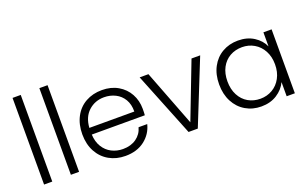

<svg xmlns="http://www.w3.org/2000/svg" viewBox="-84 -1137 2470 1541"><g transform="rotate(-20 1151.0 -366.0)"><path d="M150 -740V0H80V-740Z M379 -740V0H309V-740Z M1030 -246H577Q580 -184 607 -140Q634 -96 678 -73.5Q722 -51 774 -51Q842 -51 888.5 -84Q935 -117 950 -173H1024Q1004 -93 938.5 -42.5Q873 8 774 8Q697 8 636 -26.5Q575 -61 540.5 -124.5Q506 -188 506 -273Q506 -358 540 -422Q574 -486 635 -520Q696 -554 774 -554Q852 -554 910.5 -520Q969 -486 1000.5 -428.5Q1032 -371 1032 -301Q1032 -265 1030 -246ZM961 -303Q962 -364 936.5 -407Q911 -450 867 -472Q823 -494 771 -494Q693 -494 638 -444Q583 -394 577 -303Z M1354 -68 1538 -546H1612L1393 0H1314L1095 -546H1170Z M1936 -554Q2014 -554 2070.5 -518Q2127 -482 2152 -426V-546H2222V0H2152V-121Q2126 -65 2069.5 -28.5Q2013 8 1935 8Q1861 8 1801.5 -27Q1742 -62 1708.5 -126Q1675 -190 1675 -274Q1675 -358 1708.5 -421.5Q1742 -485 1801.5 -519.5Q1861 -554 1936 -554ZM1949 -493Q1891 -493 1845 -467Q1799 -441 1772.5 -391.5Q1746 -342 1746 -274Q1746 -207 1772.5 -156.5Q1799 -106 1845 -79.5Q1891 -53 1949 -53Q2005 -53 2051.5 -80Q2098 -107 2125 -157Q2152 -207 2152 -273Q2152 -339 2125 -389Q2098 -439 2051.5 -466Q2005 -493 1949 -493Z"/></g></svg>

Font: Poppins-Tabular Light
Style: Regular
Weight: 300
Designer: Ninad Kale (Devanagari), Jonny Pinhorn (Latin)
Foundry: Indian Type Foundry
Version: Version 4.004